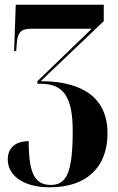

<svg xmlns="http://www.w3.org/2000/svg" viewBox="-20 -556 503 816"><path d="M192 240C347 240 437 156 437 10C437 -135 337 -211 153 -211L421 -466V-536H47L40 -339H49L51 -368C54 -419 69 -434 115 -434H370L139 -211V-200H154C251 -200 289 -142 289 0C289 175 264 230 196 230C127 230 102 180 102 44C45 44 13 73 13 122C13 183 69 240 192 240Z"/></svg>

Font: Noto Serif Display Condensed Extra
Style: Regular
Weight: 800
Width: 3
Designer: Monotype Design Team
Foundry: Monotype Imaging Inc.
Version: Version 1.900